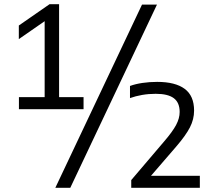

<svg xmlns="http://www.w3.org/2000/svg" viewBox="-20 -830 1015 918"><path d="M193.5 -320V-765L217 -745L70 -643V-708L217 -810H262.5V-320ZM70.5 -308V-365.5H379.5V-308ZM244.5 68 659 -808H730.5L316 68ZM607.5 68V31L765 -154Q805 -200.5 822 -232.5Q839 -264.5 839 -294.5Q839 -339.5 811 -360.5Q783 -381.5 724.5 -381.5Q690.5 -381.5 659.2 -376Q628 -370.5 601.5 -361V-419Q627.5 -428.5 661.2 -433.5Q695 -438.5 731.5 -438.5Q818 -438.5 863 -405.2Q908 -372 908 -301Q908 -260 888.2 -221.2Q868.5 -182.5 821.5 -128L686 29L684 10.5H935.5V68Z"/></svg>

Font: Encode Sans SemiExpanded
Style: Regular
Weight: 400
Width: 6
Designer: Multiple Designers
Foundry: Impallari Type
Version: Version 3.002